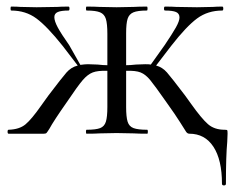

<svg xmlns="http://www.w3.org/2000/svg" viewBox="-20 -406 711 583"><path d="M671 0 670 25Q666 67 666 152Q666 157 660 157Q654 157 654 152Q654 79 628 39.5Q602 0 555 0Q549 0 545 -6Q541 -12 527 -34.5Q513 -57 485 -96Q450 -146 436 -163Q422 -180 407 -186Q392 -192 363 -191V-81Q363 -51 367.5 -36.5Q372 -22 385.5 -17Q399 -12 427 -12Q429 -12 429 -6Q429 0 427 0Q401 0 386 -1L334 -2L283 -1Q269 0 243 0Q241 0 241 -6Q241 -12 243 -12Q271 -12 284 -17Q297 -22 301.5 -36.5Q306 -51 306 -81V-191Q277 -192 261.5 -186Q246 -180 231 -162.5Q216 -145 183 -96Q143 -39 130 -15Q123 -4 121 -2Q119 0 113 0H6Q3 0 3 -6Q3 -12 6 -12Q39 -13 57.5 -28.5Q76 -44 104 -84L127 -116Q168 -170 182 -186Q196 -202 216 -207L170 -267Q123 -326 90.5 -350Q58 -374 14 -374Q12 -374 12 -380Q12 -386 14 -386Q32 -386 42 -385L91 -384L154 -385Q165 -386 188 -386Q191 -386 191 -380Q191 -374 188 -374Q166 -374 155.5 -369.5Q145 -365 145 -354Q145 -342 155.5 -322.5Q166 -303 190 -269L224 -209Q238 -211 247 -211L276 -210Q294 -208 306 -208V-303Q306 -334 301.5 -348.5Q297 -363 284 -368.5Q271 -374 243 -374Q241 -374 241 -380Q241 -386 243 -386Q268 -386 282 -385L334 -384L386 -385Q401 -386 426 -386Q428 -386 428 -380Q428 -374 426 -374Q398 -374 385 -368.5Q372 -363 367.5 -349Q363 -335 363 -305V-208Q375 -208 393 -210L421 -211Q433 -211 438 -210L480 -269Q503 -303 514 -322.5Q525 -342 525 -353Q525 -365 514.5 -369.5Q504 -374 481 -374Q478 -374 478 -380Q478 -386 481 -386Q504 -386 515 -385L578 -384L627 -385Q637 -386 655 -386Q658 -386 658 -380Q658 -374 655 -374Q611 -374 578.5 -350Q546 -326 500 -267L454 -207Q473 -202 487 -186Q501 -170 542 -116L560 -91Q592 -46 611.5 -29Q631 -12 662 -12Q669 -12 670 -10.5Q671 -9 671 0Z"/></svg>

Font: Cormorant Garamond
Style: Regular
Weight: 400
Designer: Christian Thalmann (Catharsis Fonts)
Version: Version 3.000